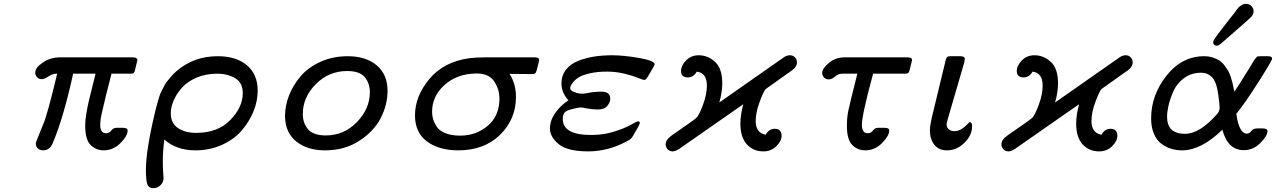

<svg xmlns="http://www.w3.org/2000/svg" viewBox="-20 -767 6560 987"><path d="M161.1 -394Q161.1 -418.9 200 -445.6Q238.8 -472.2 290 -472.2H663.1Q686 -472.2 686 -457Q686 -456.1 674.8 -410.2Q672.9 -403.3 672.4 -401.1Q671.9 -398.9 669.4 -395Q667 -391.1 663.1 -389.6Q659.2 -388.2 651.9 -388.2H553.2Q547.4 -363.3 538.6 -330.6Q529.8 -297.9 525.9 -281Q522 -264.2 516.6 -241.7Q511.2 -219.2 508.5 -207.5Q505.9 -195.8 502.4 -181.4Q499 -167 498 -158.4Q497.1 -149.9 496.1 -140.9Q495.1 -131.8 495.1 -125Q495.1 -82 525.9 -82Q541 -82 552 -95.9Q563 -109.9 577.1 -109.9H612.8Q635.7 -109.9 636.2 -96.2Q636.2 -68.4 599.1 -31.2Q562 5.9 512.2 5.9Q474.1 5.9 446 -21.5Q418 -48.8 418 -121.1Q418 -147.9 423.6 -181.9Q429.2 -215.8 435.1 -241.5Q440.9 -267.1 452.9 -314Q464.8 -360.8 471.2 -388.2H356Q307.1 -165 253.9 -38.1Q238.8 5.9 201.2 5.9Q186 5.9 175 -3.7Q164.1 -13.2 164.1 -27.8Q164.1 -37.6 183.1 -81.1Q189.9 -98.1 195.6 -112.1Q201.2 -126 205.6 -136.5Q210 -147 215.1 -164.6Q220.2 -182.1 223.1 -191.2Q226.1 -200.2 233.2 -226.6Q240.2 -252.9 243.7 -266.4Q247.1 -279.8 257.6 -321.3Q268.1 -362.8 273.9 -388.2H272Q251 -388.2 229 -374Q207 -359.9 194.8 -359.9Q179.7 -359.9 170.4 -370.4Q161.1 -380.9 161.1 -394Z M730 106.9Q730 3.9 778.8 -198.2Q778.8 -199.2 783.9 -218Q789.1 -236.8 790.5 -241.9Q792 -247.1 797.4 -265.6Q802.7 -284.2 807.4 -292.5Q812 -300.8 820.3 -317.9Q828.6 -335 837.2 -346.4Q845.7 -357.9 858.4 -372.6Q871.1 -387.2 885.7 -399.9Q974.6 -478 1098.6 -478H1100.1Q1194.3 -478 1249.5 -431.4Q1304.7 -384.8 1304.7 -300.8Q1304.7 -246.6 1282.7 -193.4Q1260.7 -140.1 1221.7 -95Q1182.6 -49.8 1120.1 -22Q1057.6 5.9 984.9 5.9Q886.7 5.9 824.7 -49.8Q816.9 11.2 816.9 64Q816.9 92.8 818.8 118.4Q820.8 144 820.8 147.9Q820.8 169.9 804.9 185.1Q789.1 200.2 769 200.2Q743.2 200.2 736.6 178Q730 155.8 730 106.9ZM857.9 -184.1Q857.9 -134.3 894.3 -109.1Q930.7 -84 988.8 -84Q1099.6 -84 1163.8 -149.9Q1228 -215.8 1228 -288.1Q1228 -342.3 1188.5 -365.2Q1148.9 -388.2 1096.7 -388.2Q1038.6 -388.2 991.2 -368.2Q943.8 -348.1 915.8 -316.7Q887.7 -285.2 872.8 -250.7Q857.9 -216.3 857.9 -184.1Z M1445.3 -171.9Q1445.3 -223.6 1465.8 -276.4Q1486.3 -329.1 1524.9 -374.5Q1563.5 -419.9 1627 -449Q1690.4 -478 1767.6 -478Q1860.4 -478 1916.3 -431.4Q1972.2 -384.8 1972.2 -299.8Q1972.2 -228 1936.8 -159.4Q1901.4 -90.8 1825.9 -42.5Q1750.5 5.9 1651.4 5.9Q1558.6 5.9 1502 -40.5Q1445.3 -86.9 1445.3 -171.9ZM1536.6 -181.2Q1536.6 -134.3 1563.5 -102.5Q1590.3 -70.8 1655.3 -70.8Q1748 -70.8 1814.7 -139.4Q1881.3 -208 1881.3 -293Q1881.3 -338.9 1855 -370.4Q1828.6 -401.9 1764.6 -401.9Q1670.4 -401.9 1603.5 -334.5Q1536.6 -267.1 1536.6 -181.2Z M2113.3 -173.8Q2113.3 -272 2186.8 -360.6Q2260.3 -449.2 2392.6 -467.8Q2419.4 -471.7 2472.2 -472.2H2729.5Q2751.5 -472.2 2751.5 -458Q2751.5 -452.1 2739.3 -407.2Q2735.4 -393.1 2731 -389.6Q2726.6 -386.2 2713.4 -386.2Q2690.4 -386.2 2599.6 -387.2Q2632.8 -334 2632.3 -268.1Q2632.3 -154.3 2550.8 -74.2Q2469.2 5.9 2336.4 5.9Q2236.3 5.9 2174.8 -40Q2113.3 -85.9 2113.3 -173.8ZM2201.2 -192.9Q2201.2 -172.9 2206.3 -155Q2211.4 -137.2 2224.9 -116.2Q2238.3 -95.2 2269.3 -82.5Q2300.3 -69.8 2345.2 -69.8Q2428.2 -69.8 2487.8 -120.8Q2547.4 -171.9 2547.4 -259.8Q2547.4 -308.6 2520.3 -348.9Q2493.2 -389.2 2430.2 -389.2H2429.2Q2330.1 -388.2 2265.6 -330.6Q2201.2 -272.9 2201.2 -192.9Z M2807.1 -106.9Q2807.1 -147.9 2835.2 -187.5Q2863.3 -227.1 2902.3 -251Q2866.2 -291 2866.2 -337.9Q2866.2 -378.9 2889.6 -408.9Q2913.1 -439 2953.6 -454.6Q2994.1 -470.2 3036.6 -476.6Q3079.1 -482.9 3126 -482.9Q3186 -482.9 3265.6 -469Q3345.2 -455.1 3345.2 -436Q3345.2 -431.2 3309.1 -371.1Q3299.3 -356 3292 -356Q3286.1 -356 3259.3 -366.9Q3232.4 -377.9 3189.2 -388.4Q3146 -398.9 3101.1 -398.9Q3051.3 -398.9 3013.7 -390.4Q2976.1 -381.8 2957.5 -370.8Q2939 -359.9 2927.5 -345.9Q2916 -332 2913.6 -325Q2911.1 -317.9 2911.1 -314Q2911.1 -302.7 2927.7 -295.4Q2944.3 -288.1 2960 -286.1L2977.1 -285.2Q2982.9 -285.2 3010.5 -290.5Q3038.1 -295.9 3072.3 -295.9Q3117.2 -295.9 3117.2 -258.8Q3117.2 -241.7 3102.3 -222.9Q3087.4 -204.1 3054.2 -204.1Q3024.4 -204.1 2997.8 -209.5Q2971.2 -214.8 2964.4 -214.8Q2959.5 -214.8 2951.2 -212.9Q2904.3 -204.1 2888.7 -194.1Q2873 -184.1 2873 -155.8Q2873 -72.8 3019 -73.2Q3083 -73.2 3137.7 -90.6Q3192.4 -107.9 3222.9 -125.5Q3253.4 -143.1 3260.3 -143.1Q3269 -143.1 3269 -134.8Q3269 -126 3234.4 -68.8Q3226.6 -56.6 3221.4 -52.2Q3216.3 -47.9 3197.3 -38.1Q3105.5 10.7 3004.4 11.2Q2898.4 11.2 2852.8 -25.4Q2807.1 -62 2807.1 -106.9Z M3401.9 -24.9Q3401.9 -48.8 3433.1 -70.8Q3552.2 -152.8 3561 -162.1Q3573.2 -174.3 3593.5 -227.5Q3613.8 -280.8 3613.8 -327.1Q3613.8 -392.1 3562 -398.9Q3544.9 -369.1 3516.1 -369.1Q3481 -369.1 3481 -401.9Q3481 -429.7 3506.8 -456.3Q3532.7 -482.9 3571.8 -482.9Q3618.7 -482.9 3655.8 -449Q3692.9 -415 3692.9 -338.9Q3692.9 -293 3677.7 -240.2L4007.8 -471.2Q4024.9 -483.4 4041 -482.9Q4056.2 -482.9 4066.4 -472.4Q4076.7 -461.9 4076.7 -446.8Q4076.7 -442.9 4076.2 -439Q4075.7 -435.1 4073.7 -431.6Q4071.8 -428.2 4070.3 -425Q4068.8 -421.9 4065.9 -418.5Q4063 -415 4061.5 -413.6Q4060.1 -412.1 4055.4 -408.4Q4050.8 -404.8 4049.8 -403.8Q4048.8 -402.8 4043.9 -399.9Q4039.1 -397 4038.1 -396Q3917 -310.1 3916 -309.1Q3904.8 -296.9 3884.8 -242.4Q3864.7 -188 3864.7 -145Q3864.7 -84 3916 -74.2Q3933.1 -105 3962.9 -105Q3980 -105 3989 -95.5Q3998 -85.9 3998 -69.8Q3998 -42 3970.9 -15.4Q3943.8 11.2 3904.8 11.2Q3851.6 11.2 3818.8 -25.4Q3786.1 -62 3786.1 -130.9Q3786.1 -175.8 3800.8 -231L3470.7 -1Q3450.7 11.2 3439 11.2Q3421.9 11.2 3411.9 0.2Q3401.9 -10.7 3401.9 -24.9Z M4206.5 -393.1Q4206.5 -414.1 4240.5 -443.1Q4274.4 -472.2 4322.3 -472.2H4645.5Q4668.5 -472.2 4668.5 -458Q4668.5 -455.1 4656.2 -407.2Q4652.3 -394 4647.9 -391.1Q4643.6 -388.2 4631.3 -388.2H4468.3Q4410.2 -174.3 4410.6 -125Q4410.6 -82 4441.4 -82Q4456.5 -82 4467.5 -95.9Q4478.5 -109.9 4492.2 -109.9H4528.3Q4551.3 -109.9 4551.3 -96.2Q4551.3 -69.3 4514.4 -31.7Q4477.5 5.9 4427.2 5.9Q4389.2 5.9 4361.3 -21.5Q4333.5 -48.8 4333.5 -121.1Q4333.5 -162.1 4341.1 -198.5Q4348.6 -234.9 4387.2 -388.2H4308.6Q4289.6 -388.2 4272.9 -373.5Q4256.3 -358.9 4240.2 -358.9Q4226.1 -358.9 4216.3 -368.9Q4206.5 -378.9 4206.5 -393.1Z M4760.3 -97.2Q4760.3 -120.1 4769.5 -160.2L4840.3 -453.1Q4842.3 -460.9 4842.8 -462.9Q4843.3 -464.8 4845.7 -469.5Q4848.1 -474.1 4852.8 -476.1Q4857.4 -478 4864.3 -478H4915.5Q4939.5 -478 4939.5 -464.8Q4939.5 -458 4936.5 -444.8L4850.1 -147.9Q4846.2 -133.8 4846.2 -127Q4846.2 -111.8 4857.2 -102.3Q4868.2 -92.8 4885.3 -92.8Q4905.3 -92.8 4922.4 -103.3Q4939.5 -113.8 4950 -125.5Q4960.4 -137.2 4962.4 -138.2Q4968.3 -140.1 4972.9 -135Q4977.5 -129.9 4977.5 -119.1Q4977.5 -72.3 4938 -33.2Q4898.4 5.9 4848.1 5.9Q4806.2 5.9 4783.2 -22.7Q4760.3 -51.3 4760.3 -97.2Z M5127.9 -24.9Q5127.9 -48.8 5159.2 -70.8Q5278.3 -152.8 5287.1 -162.1Q5299.3 -174.3 5319.6 -227.5Q5339.8 -280.8 5339.8 -327.1Q5339.8 -392.1 5288.1 -398.9Q5271 -369.1 5242.2 -369.1Q5207 -369.1 5207 -401.9Q5207 -429.7 5232.9 -456.3Q5258.8 -482.9 5297.9 -482.9Q5344.7 -482.9 5381.8 -449Q5418.9 -415 5418.9 -338.9Q5418.9 -293 5403.8 -240.2L5733.9 -471.2Q5751 -483.4 5767.1 -482.9Q5782.2 -482.9 5792.5 -472.4Q5802.7 -461.9 5802.7 -446.8Q5802.7 -442.9 5802.2 -439Q5801.8 -435.1 5799.8 -431.6Q5797.9 -428.2 5796.4 -425Q5794.9 -421.9 5792 -418.5Q5789.1 -415 5787.6 -413.6Q5786.1 -412.1 5781.5 -408.4Q5776.9 -404.8 5775.9 -403.8Q5774.9 -402.8 5770 -399.9Q5765.1 -397 5764.2 -396Q5643.1 -310.1 5642.1 -309.1Q5630.9 -296.9 5610.8 -242.4Q5590.8 -188 5590.8 -145Q5590.8 -84 5642.1 -74.2Q5659.2 -105 5689 -105Q5706.1 -105 5715.1 -95.5Q5724.1 -85.9 5724.1 -69.8Q5724.1 -42 5697 -15.4Q5669.9 11.2 5630.9 11.2Q5577.6 11.2 5544.9 -25.4Q5512.2 -62 5512.2 -130.9Q5512.2 -175.8 5526.9 -231L5196.8 -1Q5176.8 11.2 5165 11.2Q5147.9 11.2 5137.9 0.2Q5127.9 -10.7 5127.9 -24.9Z M5897.5 -158.2Q5897.5 -278.3 5976.6 -378.2Q6055.7 -478 6170.4 -478Q6193.4 -478 6213.9 -471.4Q6234.4 -464.8 6248.5 -455.8Q6262.7 -446.8 6274.7 -430.4Q6286.6 -414.1 6293.5 -403.1Q6300.3 -392.1 6306.9 -371.6Q6313.5 -351.1 6315.4 -342.5Q6317.4 -334 6321.3 -314.9L6325.7 -295.9Q6342.8 -320.8 6357.7 -345Q6372.6 -369.1 6382.6 -385Q6392.6 -400.9 6401.6 -415.5Q6410.6 -430.2 6416 -439.2Q6421.4 -448.2 6426 -455.6Q6430.7 -462.9 6434.1 -466.6Q6437.5 -470.2 6439.5 -473.1Q6441.4 -476.1 6444.8 -476.6Q6448.2 -477.1 6450.9 -477.5Q6453.6 -478 6458.5 -478H6497.6Q6519.5 -478 6519.5 -465.8Q6519.5 -456.1 6449 -345Q6378.4 -233.9 6335.4 -182.1Q6349.6 -80.1 6389.6 -80.1Q6402.8 -80.1 6412.6 -93.5Q6422.4 -106.9 6443.4 -106.9H6468.3Q6495.1 -106.9 6495.6 -94.2Q6495.6 -68.4 6459 -31.7Q6422.4 4.9 6373.5 4.9Q6291.5 4.9 6263.7 -100.1Q6154.8 5.9 6055.7 5.9Q6028.8 5.9 6003.2 -1.5Q5977.5 -8.8 5952.4 -26.4Q5927.2 -43.9 5912.4 -78.1Q5897.5 -112.3 5897.5 -158.2ZM5979.5 -167Q5979.5 -79.1 6071.3 -79.1Q6147.5 -79.1 6237.3 -181.2Q6249.5 -195.3 6249.5 -212.9Q6249.5 -233.9 6242.7 -279.8Q6233.9 -346.7 6210.7 -369.9Q6187.5 -393.1 6155.3 -393.1Q6104.5 -393.1 6067.4 -366Q6030.3 -338.9 6012.5 -298.8Q5994.6 -258.8 5987.1 -225.3Q5979.5 -191.9 5979.5 -167ZM6216.3 -549.8Q6216.3 -556.6 6227.3 -572.8Q6238.3 -588.9 6281.2 -644Q6309.1 -680.2 6327.6 -703.1Q6328.6 -704.1 6332.5 -710Q6336.4 -715.8 6338.4 -718.5Q6340.3 -721.2 6345 -726.6Q6349.6 -731.9 6353.5 -734.4Q6357.4 -736.8 6362.5 -740.5Q6367.7 -744.1 6373 -745.6Q6378.4 -747.1 6384.3 -747.1Q6403.3 -747.1 6413.8 -735.1Q6424.3 -723.1 6424.3 -709Q6424.3 -692.9 6411.9 -679.9Q6399.4 -667 6323.2 -601.1Q6281.2 -564.9 6254.4 -541Q6243.2 -532.2 6234.4 -532.2Q6227.5 -532.2 6221.9 -537.1Q6216.3 -542 6216.3 -549.8Z"/></svg>

Font: CMU Concrete
Style: BoldItalic
Weight: 700
Italic angle: -14.04°
Version: Version 0.7.0